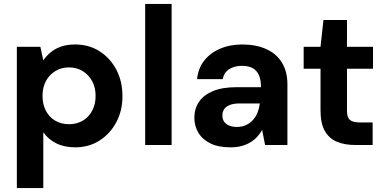

<svg xmlns="http://www.w3.org/2000/svg" viewBox="-20 -740 1971 980"><path d="M66 220V-501H186L201 -432Q216 -454 238 -472.5Q260 -491 291 -502Q322 -513 363 -513Q434 -513 488 -478.5Q542 -444 573.5 -385Q605 -326 605 -249Q605 -174 573 -115Q541 -56 487 -22Q433 12 364 12Q308 12 267 -8.5Q226 -29 201 -65V220ZM332 -106Q372 -106 402.5 -124Q433 -142 450.5 -175Q468 -208 468 -250Q468 -293 450.5 -325.5Q433 -358 402.5 -377Q372 -396 332 -396Q293 -396 262 -377Q231 -358 214 -325.5Q197 -293 197 -251Q197 -208 214 -175Q231 -142 262 -124Q293 -106 332 -106Z M721 0V-720H856V0Z M1157 12Q1094 12 1053 -8.5Q1012 -29 992 -63.5Q972 -98 972 -139Q972 -185 995.5 -220Q1019 -255 1067 -275Q1115 -295 1187 -295H1312Q1312 -332 1302 -355.5Q1292 -379 1271 -391.5Q1250 -404 1215 -404Q1177 -404 1150 -387Q1123 -370 1117 -336H986Q991 -390 1021.5 -429.5Q1052 -469 1102.5 -491Q1153 -513 1216 -513Q1287 -513 1339 -489.5Q1391 -466 1419 -420.5Q1447 -375 1447 -310V0H1333L1318 -77Q1307 -57 1292 -41Q1277 -25 1257 -13Q1237 -1 1212 5.5Q1187 12 1157 12ZM1189 -92Q1215 -92 1235.5 -101.5Q1256 -111 1271 -127.5Q1286 -144 1294.5 -165.5Q1303 -187 1306 -211V-212H1203Q1172 -212 1152.5 -204Q1133 -196 1124 -182.5Q1115 -169 1115 -151Q1115 -132 1124 -119Q1133 -106 1150 -99Q1167 -92 1189 -92Z M1792 0Q1739 0 1699.5 -16.5Q1660 -33 1638 -71.5Q1616 -110 1616 -177V-389H1530V-501H1616L1631 -638H1751V-501H1884V-389H1751V-175Q1751 -141 1766 -128Q1781 -115 1817 -115H1882V0Z"/></svg>

Font: DM Sans 17pt
Style: Bold
Weight: 700
Version: Version 4.004;gftools[0.9.30]